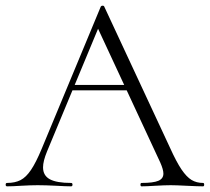

<svg xmlns="http://www.w3.org/2000/svg" viewBox="-23 -658 741 678"><path d="M227 -358H433L440 -339H212ZM694 0Q676 0 636 -2Q598 -4 580 -4Q559 -4 525 -2Q493 0 477 0Q473 0 473 -6Q473 -12 477 -12Q518 -12 536 -19.5Q554 -27 554 -45Q554 -59 543 -84L317 -570L336 -587L143 -123Q129 -89 129 -67Q129 -38 153 -25Q177 -12 228 -12Q233 -12 233 -6Q233 0 228 0Q210 0 176 -2Q138 -4 110 -4Q85 -4 51 -2Q21 0 2 0Q-3 0 -3 -6Q-3 -12 2 -12Q30 -12 49.5 -22Q69 -32 86.5 -58Q104 -84 124 -132L333 -635Q335 -638 339.5 -638Q344 -638 345 -635L577 -137Q600 -86 618 -59.5Q636 -33 653.5 -22.5Q671 -12 694 -12Q698 -12 698 -6Q698 0 694 0Z"/></svg>

Font: Cormorant SC Light
Style: Regular
Weight: 300
Designer: Christian Thalmann (Catharsis Fonts)
Foundry: Catharsis Fonts
Version: Version 4.000